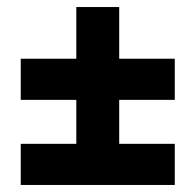

<svg xmlns="http://www.w3.org/2000/svg" viewBox="-20 -617 556 546"><path d="M319 -597V-450H477V-333H319V-208H477V-91H39V-208H197V-333H39V-450H197V-597Z"/></svg>

Font: Roundo SemiBold
Style: Regular
Weight: 600
Designer: Namrata Goyal (Gurmukhi), Shiva Nallaperumal (Latin)
Foundry: Indian Type Foundry
Version: Version 1.000;PS 1.0;hotconv 1.0.88;makeotf.lib2.5.647800